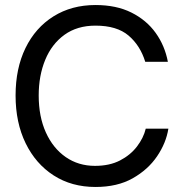

<svg xmlns="http://www.w3.org/2000/svg" viewBox="-20 -732 734 764"><path d="M360 12Q265 12 193.5 -34Q122 -80 82 -162Q42 -244 42 -352Q42 -460 81.5 -541Q121 -622 193 -667Q265 -712 360 -712Q443 -712 503 -682Q563 -652 599.5 -601Q636 -550 648 -486H558Q538 -551 491.5 -590.5Q445 -630 360 -630Q287 -630 236.5 -593.5Q186 -557 160 -494Q134 -431 134 -352Q134 -268 162.5 -205Q191 -142 241.5 -107Q292 -72 358 -72Q416 -72 457.5 -93.5Q499 -115 525 -149Q551 -183 560 -220H650Q641 -163 605 -110Q569 -57 508 -22.5Q447 12 360 12Z"/></svg>

Font: Liter
Style: Regular
Weight: 400
Designer: Anton Skugarov
Foundry: skugi
Version: Version 1.004; ttfautohint (v1.8.4.7-5d5b)